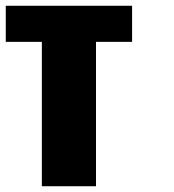

<svg xmlns="http://www.w3.org/2000/svg" viewBox="-20 -645 602 665"><path d="M125 0H312.5V-500H437.5V-625H0V-500H125Z"/></svg>

Font: Faithful 32x
Style: Semibold
Weight: 400
Foundry: Faithful Resource Pack
Version: Version 1.0; January 27, 2023